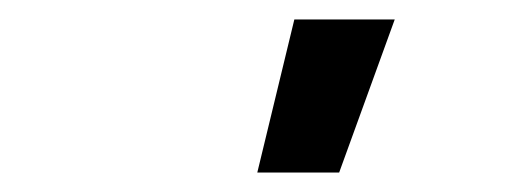

<svg xmlns="http://www.w3.org/2000/svg" viewBox="-20 -777 540 197"><path d="M244 -600 282 -757H385L328 -600Z"/></svg>

Font: Iosevka Curly Extrabold
Style: Italic
Weight: 800
Italic angle: -9°
Monospace: yes
Designer: Belleve Invis
Foundry: Belleve Invis
Version: Version 22.1.2; ttfautohint (v1.8.4)